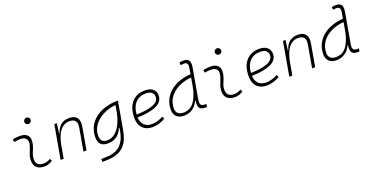

<svg xmlns="http://www.w3.org/2000/svg" viewBox="-34 -1641 5341 2774"><g transform="rotate(-20 2636.5 -254.0)"><path d="M495.1 -66.9 510.3 -31.2Q483.4 -14.2 453.9 -2.2Q424.3 9.8 385.7 9.8Q303.2 9.8 262.7 -31.7Q226.6 -68.8 226.6 -136.7Q226.6 -144.5 227.1 -153.3Q229.5 -189.9 241.2 -224.4Q252.9 -258.8 266.6 -291.5Q280.3 -324.2 287.6 -355Q293.5 -378.4 293.5 -397.5Q293.5 -429.7 276.9 -450.2Q249.5 -482.4 184.6 -482.4Q138.2 -482.4 95.2 -471.2L85 -513.7Q113.8 -522 142.6 -524.7Q171.4 -527.3 200.2 -527.3Q283.2 -527.3 318.8 -481Q340.3 -452.1 340.3 -407.2Q340.3 -379.4 332 -345.2Q323.7 -310.5 311 -280.8Q297.9 -250.5 287.1 -221.2Q276.4 -191.9 273.9 -157.7Q273.4 -149.9 273.4 -142.1Q273.4 -35.2 385.3 -35.2Q416 -35.2 439.5 -42.5Q462.9 -49.8 495.1 -66.9ZM377.4 -646Q357.4 -646 343 -660.2Q328.6 -674.3 328.6 -694.3Q328.6 -714.4 343 -728.8Q357.4 -743.2 377.4 -743.2Q397.5 -743.2 411.9 -728.8Q426.3 -714.4 426.3 -694.3Q426.3 -674.3 411.9 -660.2Q397.5 -646 377.4 -646Z M634.3 0 725.6 -517.6H763.7L745.1 -365.7H752.4Q773.9 -442.9 824 -485.1Q874 -527.3 950.7 -527.3Q1097.7 -527.3 1097.7 -394.5Q1097.7 -370.1 1092.3 -340.3L1032.2 0H985.4L1045.9 -344.2Q1049.8 -366.7 1049.8 -385.7Q1049.8 -424.3 1033.2 -447.8Q1007.8 -482.4 940.9 -482.4Q891.6 -482.4 848.4 -455.3Q805.2 -428.2 771.2 -366.2Q737.3 -304.2 716.3 -198.7L681.2 0Z M1191.9 234.4 1189.9 189.5 1289.6 185.1Q1363.8 181.6 1415.5 158Q1467.3 134.3 1500.7 96.4Q1534.2 58.6 1553.2 12.2Q1572.3 -34.2 1581.1 -82.5L1592.3 -147H1584Q1554.2 -71.3 1497.3 -30.5Q1440.4 10.3 1357.4 10.3Q1216.3 10.3 1216.3 -135.3Q1216.3 -223.1 1252.4 -294.7Q1288.6 -366.2 1353.8 -417Q1418.9 -467.8 1506.3 -495.1Q1593.8 -522.5 1696.3 -522.5H1705.6L1630.4 -98.1Q1618.2 -29.3 1595.5 28.8Q1572.8 86.9 1533 130.9Q1493.2 174.8 1431.4 200.7Q1369.6 226.6 1279.8 230.5ZM1649.9 -474.6Q1567.4 -466.3 1496.8 -438Q1426.3 -409.7 1374 -365.5Q1321.8 -321.3 1292.5 -264.6Q1263.2 -208 1263.2 -142.6Q1263.2 -34.7 1364.7 -34.7Q1431.2 -34.7 1483.9 -76.7Q1536.6 -118.7 1573.7 -192.1Q1610.8 -265.6 1629.4 -359.9L1633.3 -379.4Z M2052.7 -35.2Q2093.3 -35.2 2139.4 -48.3Q2185.5 -61.5 2228.5 -85.4L2245.6 -47.9Q2199.7 -21 2147.9 -5.6Q2096.2 9.8 2048.3 9.8Q1951.2 9.8 1896.5 -46.9Q1841.8 -103.5 1841.8 -204.6Q1841.8 -356.4 1915.8 -441.9Q1989.7 -527.3 2121.6 -527.3Q2198.2 -527.3 2241.2 -491.2Q2284.2 -455.1 2284.2 -390.6Q2284.2 -294.9 2179.9 -247.3Q2075.7 -199.7 1888.7 -195.8Q1892.1 -120.1 1935.1 -77.6Q1978 -35.2 2052.7 -35.2ZM1890.1 -240.2Q2058.1 -244.1 2147.7 -280.5Q2237.3 -316.9 2237.3 -389.2Q2237.3 -432.6 2206.1 -457.5Q2174.8 -482.4 2117.7 -482.4Q2017.6 -482.4 1958 -418.5Q1898.4 -354.5 1890.1 -240.2Z M2531.2 10.3Q2458 10.3 2418 -27.8Q2377.9 -65.9 2377.9 -135.3Q2377.9 -219.2 2410.9 -287.8Q2443.8 -356.4 2503.9 -407Q2564 -457.5 2644.8 -486.8Q2725.6 -516.1 2821.3 -521.5L2835.4 -604Q2839.4 -625.5 2839.4 -641.6Q2839.4 -662.1 2833.5 -674.8Q2822.8 -697.8 2786.6 -697.8Q2773.4 -697.8 2760 -696.5Q2746.6 -695.3 2733.4 -692.4L2728 -734.9Q2742.7 -739.3 2757.6 -741Q2772.5 -742.7 2787.6 -742.7Q2851.1 -742.7 2873.5 -709.5Q2887.7 -688 2887.7 -651.9Q2887.7 -632.3 2883.8 -608.9L2799.8 -131.3Q2796.9 -115.7 2796.9 -102.5Q2796.9 -40 2860.8 -40H2891.1L2883.3 4.9H2858.4Q2809.1 4.9 2785.2 -13.2Q2761.2 -31.2 2756.8 -63.5Q2754.9 -75.7 2754.9 -89.8Q2754.9 -112.3 2759.8 -138.7H2752.4Q2719.7 -66.9 2662.4 -28.3Q2605 10.3 2531.2 10.3ZM2789.1 -335.9V-336.4L2813 -474.6Q2695.3 -463.4 2608.2 -418Q2521 -372.6 2472.9 -300.5Q2424.8 -228.5 2424.8 -137.7Q2424.8 -88.9 2454.8 -61.8Q2484.9 -34.7 2538.6 -34.7Q2637.7 -34.7 2698.2 -110.6Q2758.8 -186.5 2789.1 -335.9Z M3424.8 -66.9 3439.9 -31.2Q3413.1 -14.2 3383.5 -2.2Q3354 9.8 3315.4 9.8Q3232.9 9.8 3192.4 -31.7Q3156.2 -68.8 3156.2 -136.7Q3156.2 -144.5 3156.7 -153.3Q3159.2 -189.9 3170.9 -224.4Q3182.6 -258.8 3196.3 -291.5Q3210 -324.2 3217.3 -355Q3223.1 -378.4 3223.1 -397.5Q3223.1 -429.7 3206.5 -450.2Q3179.2 -482.4 3114.3 -482.4Q3067.9 -482.4 3024.9 -471.2L3014.6 -513.7Q3043.5 -522 3072.3 -524.7Q3101.1 -527.3 3129.9 -527.3Q3212.9 -527.3 3248.5 -481Q3270 -452.1 3270 -407.2Q3270 -379.4 3261.7 -345.2Q3253.4 -310.5 3240.7 -280.8Q3227.5 -250.5 3216.8 -221.2Q3206.1 -191.9 3203.6 -157.7Q3203.1 -149.9 3203.1 -142.1Q3203.1 -35.2 3314.9 -35.2Q3345.7 -35.2 3369.1 -42.5Q3392.6 -49.8 3424.8 -66.9ZM3307.1 -646Q3287.1 -646 3272.7 -660.2Q3258.3 -674.3 3258.3 -694.3Q3258.3 -714.4 3272.7 -728.8Q3287.1 -743.2 3307.1 -743.2Q3327.1 -743.2 3341.6 -728.8Q3356 -714.4 3356 -694.3Q3356 -674.3 3341.6 -660.2Q3327.1 -646 3307.1 -646Z M3810.5 -35.2Q3851.1 -35.2 3897.2 -48.3Q3943.4 -61.5 3986.3 -85.4L4003.4 -47.9Q3957.5 -21 3905.8 -5.6Q3854 9.8 3806.2 9.8Q3709 9.8 3654.3 -46.9Q3599.6 -103.5 3599.6 -204.6Q3599.6 -356.4 3673.6 -441.9Q3747.6 -527.3 3879.4 -527.3Q3956.1 -527.3 3999 -491.2Q4042 -455.1 4042 -390.6Q4042 -294.9 3937.7 -247.3Q3833.5 -199.7 3646.5 -195.8Q3649.9 -120.1 3692.9 -77.6Q3735.8 -35.2 3810.5 -35.2ZM3647.9 -240.2Q3815.9 -244.1 3905.5 -280.5Q3995.1 -316.9 3995.1 -389.2Q3995.1 -432.6 3963.9 -457.5Q3932.6 -482.4 3875.5 -482.4Q3775.4 -482.4 3715.8 -418.5Q3656.2 -354.5 3647.9 -240.2Z M4149.9 0 4241.2 -517.6H4279.3L4260.7 -365.7H4268.1Q4289.6 -442.9 4339.6 -485.1Q4389.6 -527.3 4466.3 -527.3Q4613.3 -527.3 4613.3 -394.5Q4613.3 -370.1 4607.9 -340.3L4547.9 0H4501L4561.5 -344.2Q4565.4 -366.7 4565.4 -385.7Q4565.4 -424.3 4548.8 -447.8Q4523.4 -482.4 4456.5 -482.4Q4407.2 -482.4 4364 -455.3Q4320.8 -428.2 4286.9 -366.2Q4252.9 -304.2 4231.9 -198.7L4196.8 0Z M4875 10.3Q4801.8 10.3 4761.7 -27.8Q4721.7 -65.9 4721.7 -135.3Q4721.7 -219.2 4754.6 -287.8Q4787.6 -356.4 4847.7 -407Q4907.7 -457.5 4988.5 -486.8Q5069.3 -516.1 5165 -521.5L5179.2 -604Q5183.1 -625.5 5183.1 -641.6Q5183.1 -662.1 5177.2 -674.8Q5166.5 -697.8 5130.4 -697.8Q5117.2 -697.8 5103.8 -696.5Q5090.3 -695.3 5077.1 -692.4L5071.8 -734.9Q5086.4 -739.3 5101.3 -741Q5116.2 -742.7 5131.3 -742.7Q5194.8 -742.7 5217.3 -709.5Q5231.4 -688 5231.4 -651.9Q5231.4 -632.3 5227.5 -608.9L5143.6 -131.3Q5140.6 -115.7 5140.6 -102.5Q5140.6 -40 5204.6 -40H5234.9L5227.1 4.9H5202.1Q5152.8 4.9 5128.9 -13.2Q5105 -31.2 5100.6 -63.5Q5098.6 -75.7 5098.6 -89.8Q5098.6 -112.3 5103.5 -138.7H5096.2Q5063.5 -66.9 5006.1 -28.3Q4948.7 10.3 4875 10.3ZM5132.8 -335.9V-336.4L5156.7 -474.6Q5039.1 -463.4 4951.9 -418Q4864.7 -372.6 4816.7 -300.5Q4768.6 -228.5 4768.6 -137.7Q4768.6 -88.9 4798.6 -61.8Q4828.6 -34.7 4882.3 -34.7Q4981.4 -34.7 5042 -110.6Q5102.5 -186.5 5132.8 -335.9Z"/></g></svg>

Font: CaskaydiaCove NF ExtraLight
Style: Italic
Weight: 200
Italic angle: -10°
Designer: Aaron Bell
Foundry: Saja Typeworks
Version: Version 2111.001; VTT 6.35;Nerd Fonts 3.2.1